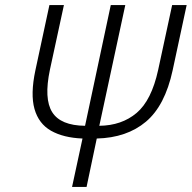

<svg xmlns="http://www.w3.org/2000/svg" viewBox="-20 -734 753 754"><path d="M263 0 304 -190Q229 -193 180.5 -220.5Q132 -248 115.5 -306Q99 -364 119 -458L174 -714H231L176 -460Q152 -346 185 -293.5Q218 -241 314 -240L415 -714H472L370 -240Q458 -241 516.5 -290.5Q575 -340 601 -459L656 -714H713L658 -458Q628 -319 553 -256Q478 -193 360 -190L320 0Z"/></svg>

Font: Noto Sans SemiCondensed Light
Style: Italic
Weight: 300
Width: 4
Italic angle: -12°
Designer: Monotype Design Team
Foundry: Monotype Imaging Inc.
Version: Version 2.013; ttfautohint (v1.8.4.7-5d5b)